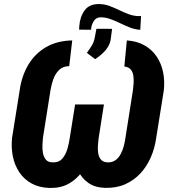

<svg xmlns="http://www.w3.org/2000/svg" viewBox="-20 -910 858 941"><path d="M662.6 -831.1H671.4L667.5 -763.7L663.6 -764.2Q639.2 -766.1 615 -775.9Q590.8 -785.6 567.1 -797.1Q543.5 -808.6 520 -816.9Q496.6 -825.2 473.6 -825.2Q451.7 -824.7 440.9 -808.6Q430.2 -792.5 427.2 -773.9L426.3 -764.2L367.7 -764.6L368.7 -783.2Q372.1 -828.6 395.3 -859.9Q418.5 -891.1 467.3 -890.1Q493.7 -889.6 517.3 -880.6Q541 -871.6 564.2 -860.4Q587.4 -849.1 611.6 -840.1Q635.7 -831.1 662.6 -831.1ZM446.3 -620.1 405.8 -650.9Q418 -667.5 428.7 -684.8Q439.5 -702.1 443.8 -722.7L452.6 -769L529.3 -768.6L522.9 -719.2Q520 -697.3 508.3 -679Q496.6 -660.6 480.2 -646Q463.9 -631.3 446.3 -620.1ZM334 -711.9 319.3 -585.9Q287.6 -585.4 268.8 -566.4Q250 -547.4 240.7 -520Q231.4 -492.7 227.1 -465.8L190.4 -233.9Q189 -219.2 188 -199.5Q187 -179.7 190.4 -160.6Q193.8 -141.6 204.1 -128.4Q214.4 -115.2 235.4 -114.3Q267.6 -112.3 284.9 -132.1Q302.2 -151.9 310.3 -180.4Q318.4 -209 321.8 -233.4L348.1 -397.9H470.2L443.4 -233.4Q437.5 -188.5 421.9 -144.5Q406.2 -100.6 379.6 -64.9Q353 -29.3 314.7 -8.5Q276.4 12.2 223.6 11.2Q172.4 9.8 135.3 -10.5Q98.1 -30.8 75 -65.4Q51.8 -100.1 43 -143.3Q34.2 -186.5 39.1 -234.4L76.2 -465.8Q85.9 -537.6 118.7 -592.5Q151.4 -647.5 205.6 -679Q259.8 -710.4 334 -711.9ZM589.4 -584 601.6 -711.9Q651.9 -708.5 688.5 -687.5Q725.1 -666.5 747.8 -632.8Q770.5 -599.1 779.3 -556.2Q788.1 -513.2 782.7 -465.8L745.6 -234.4Q738.8 -184.1 719.2 -139.2Q699.7 -94.2 668 -60.1Q636.2 -25.9 593 -6.8Q549.8 12.2 494.6 10.7Q445.8 9.3 413.6 -13.2Q381.3 -35.6 364 -71.3Q346.7 -106.9 341.1 -149.4Q335.4 -191.9 340.3 -233.4L367.2 -397.9H489.3L463.4 -232.9Q461.4 -218.3 460 -198.5Q458.5 -178.7 461.2 -159.9Q463.9 -141.1 474.4 -128.2Q484.9 -115.2 506.8 -114.3Q529.8 -113.3 545.7 -124.8Q561.5 -136.2 571.5 -155Q581.5 -173.8 586.9 -194.8Q592.3 -215.8 594.7 -233.9L631.3 -466.3Q633.3 -482.4 634.8 -501.7Q636.2 -521 633.5 -539.1Q630.9 -557.1 620.8 -569.3Q610.8 -581.5 589.4 -584Z"/></svg>

Font: Roboto Condensed ExtraBold
Style: Italic
Weight: 800
Italic angle: -12°
Designer: Christian Robertson
Foundry: Google
Version: Version 3.008; 2023